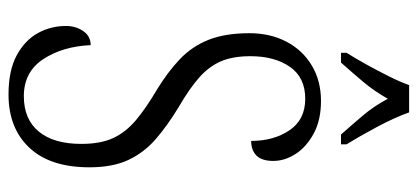

<svg xmlns="http://www.w3.org/2000/svg" viewBox="-285 -686 981 451"><g transform="rotate(90 205.5 -460.5)"><path d="M202 10Q146 10 110.5 -9Q75 -28 58 -58.5Q41 -89 41 -125Q41 -148 53 -165.5Q65 -183 86 -183Q89 -117 119 -71.5Q149 -26 206 -26Q260 -26 289 -61Q318 -96 318 -161Q318 -207 304 -236.5Q290 -266 262 -289.5Q234 -313 190 -339Q149 -364 119 -392.5Q89 -421 73.5 -460Q58 -499 58 -556Q58 -605 78 -643Q98 -681 134 -702.5Q170 -724 217 -724Q262 -724 293.5 -707Q325 -690 341.5 -664.5Q358 -639 358 -612Q358 -585 345.5 -572.5Q333 -560 311 -560Q311 -613 286 -650Q261 -687 212 -687Q162 -687 137 -651Q112 -615 112 -558Q112 -517 124 -489Q136 -461 162 -438Q188 -415 231 -390Q274 -364 306 -336.5Q338 -309 355.5 -272Q373 -235 373 -180Q373 -88 327 -39Q281 10 202 10ZM104 -784Q116 -803 130.5 -829Q145 -855 158.5 -882Q172 -909 180 -931H244Q256 -897 278.5 -855Q301 -813 319 -784V-771H296Q272 -798 250.5 -823.5Q229 -849 212 -881Q194 -849 172.5 -823.5Q151 -798 127 -771H104Z"/></g></svg>

Font: Noto Serif ExtraCondensed Light
Style: Regular
Weight: 300
Width: 2
Designer: Monotype Design Team
Foundry: Monotype Imaging Inc.
Version: Version 2.014; ttfautohint (v1.8.4.7-5d5b)